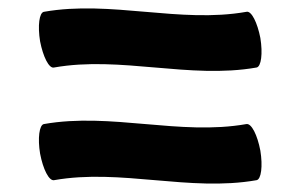

<svg xmlns="http://www.w3.org/2000/svg" viewBox="-20 -494 688 455"><path d="M108 -334C266 -362 429 -306 588 -334C599 -336 603 -367 597 -404C590 -440 576 -469 564 -466C406 -438 243 -494 84 -466C73 -464 69 -433 75 -396C82 -360 96 -331 108 -334ZM108 -67C266 -95 429 -39 588 -67C599 -69 603 -100 597 -137C590 -174 576 -202 564 -200C406 -172 243 -228 84 -200C73 -198 69 -166 75 -130C82 -93 96 -65 108 -67Z"/></svg>

Font: Nupuram Expanded Bold
Style: Regular
Weight: 700
Width: 7
Designer: Santhosh Thottingal (santhosh.thottingal@gmail.com)
Foundry: SMC
Version: Version 1.000